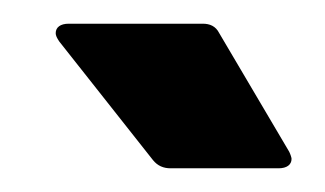

<svg xmlns="http://www.w3.org/2000/svg" viewBox="-20 -720 274 162"><path d="M224 -592 165 -692C162 -698 157 -700 151 -700H38C31 -700 27 -697 27 -692C27 -690 28 -688 30 -685L109 -585C113 -580 118 -578 124 -578H215C222 -578 226 -581 226 -586C226 -587 225 -590 224 -592Z"/></svg>

Font: Barlow Condensed ExtraBold
Style: Regular
Weight: 800
Width: 3
Designer: Jeremy Tribby
Foundry: Tribby Type
Version: Version 1.422;hotconv 1.0.109;makeotfexe 2.5.65596